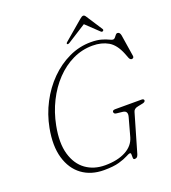

<svg xmlns="http://www.w3.org/2000/svg" viewBox="-157 -990 998 1122"><g transform="rotate(-20 342.0 -429.0)"><path d="M478.5 -714Q517 -714 543.2 -706.5Q569.5 -699 585 -691.2Q600.5 -683.5 607 -683.5Q614.5 -683.5 620.2 -690.2Q626 -697 631.2 -704Q636.5 -711 642.5 -711Q658 -711 662 -690L683.5 -553.5Q684.5 -546 680.2 -542.5Q676 -539 670.5 -539Q665.5 -539 661.2 -543.2Q657 -547.5 655.5 -551.5L643.5 -582.5Q618.5 -644.5 577.8 -668Q537 -691.5 481 -691.5Q415.5 -691.5 357.2 -663.5Q299 -635.5 251.5 -585.5Q204 -535.5 170.8 -469Q137.5 -402.5 122.5 -325Q102.5 -221.5 123 -151.2Q143.5 -81 193.5 -45Q243.5 -9 313 -9Q389.5 -9 440.5 -35.8Q491.5 -62.5 506 -112.5L537 -225Q549 -264.5 514 -267.5L478 -271.5Q462 -273 462 -286Q462 -297 480.5 -297H643Q658.5 -297 658 -285.5Q656 -275 634.5 -272L612.5 -267.5Q585 -263 580 -243.5L510.5 -4.5Q506.5 7.5 501 11.5Q495.5 15.5 487 15.5Q479 15.5 478.5 5.2Q478 -5 478.2 -15.2Q478.5 -25.5 472 -25.5Q464 -25.5 445.5 -15.2Q427 -5 391.8 5.2Q356.5 15.5 297.5 15.5Q217 15.5 161.2 -25.5Q105.5 -66.5 83.2 -143Q61 -219.5 81 -325Q96 -404.5 132.8 -474.8Q169.5 -545 223 -598.8Q276.5 -652.5 341.8 -683.2Q407 -714 478.5 -714ZM567.5 -750Q561.5 -746.5 555 -752.5L477 -826.5L360.5 -752.5Q350.5 -746.5 346.5 -750Q341 -754.5 350.5 -762.5L468 -862.5Q481.5 -874.5 490 -874.5Q498.5 -874.5 505.5 -862.5L570.5 -762.5Q575 -754.5 567.5 -750Z"/></g></svg>

Font: Fraunces 9pt Soft Thin
Style: Italic
Weight: 100
Italic angle: -16°
Version: Version 1.000;[b76b70a41]